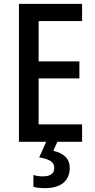

<svg xmlns="http://www.w3.org/2000/svg" viewBox="-20 -734 494 994"><path d="M405 0H78V-714H405V-625H180V-416H391V-328H180V-90H405ZM341 135Q341 185 308 212.5Q275 240 212 240Q175 240 153 233V172Q175 179 202 179Q261 179 261 135Q261 111 240 98.5Q219 86 183 81L219 0H277L256 47Q295 55 318 77Q341 99 341 135Z"/></svg>

Font: Noto Sans Condensed Medium
Style: Regular
Weight: 500
Width: 3
Designer: Monotype Design Team
Foundry: Monotype Imaging Inc.
Version: Version 2.013; ttfautohint (v1.8.4.7-5d5b)